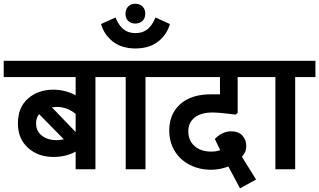

<svg xmlns="http://www.w3.org/2000/svg" viewBox="-50 -909 1714 1031"><path d="M462.5 -495V0H356.2V-95Q305 -66.2 236.2 -66.2Q155 -66.2 100.6 -115Q46.2 -163.8 46.2 -246.2Q46.2 -332.5 100.6 -380Q155 -427.5 236.2 -427.5Q298.8 -427.5 356.2 -397.5V-495H-30V-582.5H573.8V-495ZM228.8 -332.5 356.2 -200V-297.5Q310 -335 253.8 -335Q246.2 -335 228.8 -332.5ZM253.8 -156.2Q270 -156.2 292.5 -161.2L160 -296.2Q143.8 -276.2 143.8 -246.2Q143.8 -203.8 175.6 -180Q207.5 -156.2 253.8 -156.2Z M731.2 -495V0H625V-495H513.8V-582.5H840V-495Z M623.8 -835Q623.8 -858.8 638.1 -873.8Q652.5 -888.8 676.2 -888.8Q700 -888.8 715 -874.4Q730 -860 730 -835Q730 -811.2 715 -796.9Q700 -782.5 676.2 -782.5Q652.5 -782.5 638.1 -796.9Q623.8 -811.2 623.8 -835ZM492.5 -780 570 -815Q587.5 -772.5 613.1 -751.9Q638.8 -731.2 677.5 -731.2Q716.2 -731.2 741.9 -751.9Q767.5 -772.5 785 -815L862.5 -780Q846.2 -722.5 798.8 -685.6Q751.2 -648.8 677.5 -648.8Q603.8 -648.8 556.2 -685.6Q508.8 -722.5 492.5 -780Z M961.2 -203.8Q961.2 -155 994.4 -125Q1027.5 -95 1085 -95Q1110 -95 1132.5 -102.5L1103.8 -162.5Q1106.2 -166.2 1116.9 -175.6Q1127.5 -185 1147.5 -194.4Q1167.5 -203.8 1192.5 -203.8Q1231.2 -203.8 1251.9 -180.6Q1272.5 -157.5 1272.5 -125Q1272.5 -91.2 1248.8 -67.5L1325 55L1238.8 102.5L1176.2 -15Q1130 2.5 1083.8 2.5Q1020 2.5 968.8 -23.8Q917.5 -50 888.1 -98.1Q858.8 -146.2 858.8 -208.8Q858.8 -296.2 917.5 -349.4Q976.2 -402.5 1082.5 -402.5H1131.2V-495H780V-582.5H1377.5V-495H1226.2V-302.5L1215 -293.8L1181.2 -297.5Q1123.8 -305 1092.5 -305Q1030 -305 995.6 -278.1Q961.2 -251.2 961.2 -203.8Z M1535 -495V0H1428.8V-495H1317.5V-582.5H1643.8V-495Z"/></svg>

Font: Cambay
Style: Bold
Weight: 700
Designer: Pooja Saxena
Foundry: Pooja Saxena
Version: Version 1.096;PS 001.096;hotconv 1.0.70;makeotf.lib2.5.58329